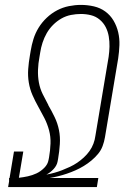

<svg xmlns="http://www.w3.org/2000/svg" viewBox="-20 -763 540 783"><path d="M13 0 17 -23V-37H19L37 -145H75L57 -38Q75 -40 93.5 -44Q112 -48 129 -56Q146 -64 160.5 -78.5Q175 -93 178 -111L180 -121Q185 -150 186 -178Q187 -206 180 -232Q173 -258 161 -281.5Q149 -305 136 -328Q123 -351 112.5 -375Q102 -399 97.5 -426Q93 -453 95 -481Q97 -509 102 -537L105 -555Q109 -580 116.5 -604Q124 -628 137.5 -650Q151 -672 170.5 -690.5Q190 -709 213 -721Q236 -733 261 -738Q286 -743 310 -743Q337 -743 363 -737Q389 -731 409.5 -716Q430 -701 443 -679Q456 -657 462 -631.5Q468 -606 467 -579Q466 -552 462 -525L408 -203Q405 -185 398.5 -167.5Q392 -150 380 -135.5Q368 -121 353 -108.5Q338 -96 321.5 -86Q305 -76 288 -68.5Q271 -61 253.5 -55Q236 -49 218 -44.5Q200 -40 182 -37H381L375 0ZM169 -51Q186 -54 202 -58.5Q218 -63 233.5 -69Q249 -75 265 -82.5Q281 -90 295 -99.5Q309 -109 322 -121Q335 -133 345 -147Q355 -161 361 -177Q367 -193 369 -209L423 -531Q426 -552 426.5 -573Q427 -594 423.5 -614.5Q420 -635 411 -652.5Q402 -670 386.5 -683Q371 -696 351 -701Q331 -706 310 -706Q290 -706 269.5 -702Q249 -698 230.5 -687.5Q212 -677 196.5 -661.5Q181 -646 170.5 -627.5Q160 -609 153.5 -589Q147 -569 144 -549L105 -555L144 -549L141 -531Q136 -505 135 -478.5Q134 -452 138.5 -427Q143 -402 154 -379.5Q165 -357 177 -335V-334Q191 -310 203 -285Q215 -260 220.5 -232.5Q226 -205 224 -175Q222 -145 217 -116L215 -105Q212 -88 198.5 -73.5Q185 -59 169 -51Z"/></svg>

Font: Iosevka Term Curly XLt Obl
Style: Regular
Weight: 200
Italic angle: -9°
Designer: Belleve Invis
Foundry: Belleve Invis
Version: Version 32.3.0